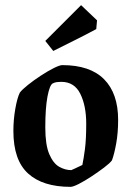

<svg xmlns="http://www.w3.org/2000/svg" viewBox="-20 -716 511 746"><path d="M254 10Q146 10 89 -42Q32 -94 32 -207Q32 -251 39.5 -293.5Q47 -336 57 -356Q66 -368 88.5 -386Q111 -404 138.5 -422Q166 -440 189 -451.5Q212 -463 222 -463Q330 -463 384.5 -408Q439 -353 439 -250Q439 -200 431.5 -158.5Q424 -117 415 -93Q407 -82 384.5 -65Q362 -48 335.5 -30.5Q309 -13 286.5 -1.5Q264 10 254 10ZM257 -55Q260 -56 270.5 -61Q281 -66 290.5 -70.5Q300 -75 300 -75Q305 -99 310 -136.5Q315 -174 315 -236Q315 -305 292 -351.5Q269 -398 218 -398Q209 -398 201 -397Q193 -396 185 -392Q173 -386 164.5 -341Q156 -296 156 -221Q156 -153 171.5 -117Q187 -81 210 -68Q233 -55 257 -55ZM187 -518 156 -557 295 -696 357 -637 354 -603Q319 -584 273 -561Q227 -538 187 -518Z"/></svg>

Font: Grenze Gotisch SemiBold
Style: Regular
Weight: 600
Designer: Renata Polastri
Foundry: Omnibus-Type
Version: Version 1.001